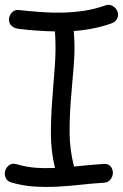

<svg xmlns="http://www.w3.org/2000/svg" viewBox="-29 -748 504 787"><path d="M17.6 0Q0 -4.9 -5.9 -19.5Q-11.7 -34.2 -7.8 -47.9Q-3.9 -61.5 8.3 -70.8Q20.5 -80.1 38.1 -75.2Q77.1 -63.5 116.2 -60.5Q155.3 -57.6 196.3 -59.6Q179.7 -128.9 179.7 -198.7Q179.7 -268.6 185.1 -338.4Q190.4 -408.2 195.8 -478.5Q201.2 -548.8 196.3 -619.1Q159.2 -620.1 121.6 -622.6Q84 -625 46.9 -629.9Q30.3 -631.8 19 -641.6Q7.8 -651.4 7.8 -668Q7.8 -682.6 19 -695.8Q30.3 -709 46.9 -707Q91.8 -702.1 137.2 -698.7Q182.6 -695.3 227.5 -696.3Q272.5 -697.3 316.9 -704.1Q361.3 -710.9 405.3 -726.6Q419.9 -731.4 434.1 -722.7Q448.2 -713.9 453.1 -699.2Q458 -682.6 449.7 -669.4Q441.4 -656.2 425.8 -651.4Q352.5 -626 273.4 -621.1Q279.3 -551.8 273.4 -481.4Q267.6 -411.1 261.7 -341.8Q255.9 -272.5 256.3 -203.1Q256.8 -133.8 274.4 -65.4Q305.7 -68.4 335.9 -71.3Q366.2 -74.2 396.5 -76.2Q415 -77.1 424.3 -65.9Q433.6 -54.7 433.6 -40Q433.6 -25.4 424.3 -12.7Q415 0 396.5 1Q348.6 3.9 301.3 9.3Q253.9 14.6 206.5 17.1Q159.2 19.5 111.8 16.6Q64.5 13.7 17.6 0Z"/></svg>

Font: Schoolbell
Style: Regular
Weight: 400
Designer: Font Diner, Inc
Foundry: Font Diner, Inc
Version: Version 1.000